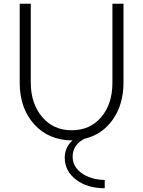

<svg xmlns="http://www.w3.org/2000/svg" viewBox="-20 -723 763 1023"><path d="M366 25Q240 25 162.5 -60.5Q85 -146 85 -283V-703H144V-283Q144 -172 204 -100.5Q264 -29 362 -29Q460 -29 519.5 -99Q579 -169 579 -283V-703H638V-283Q638 -167 581 -86Q524 -5 428 17Q367 51 367 111Q367 165 415 199.5Q463 234 538 236V280Q445 280 385 234Q325 188 325 117Q325 63 366 25Z"/></svg>

Font: Metropolitano Light
Style: Regular
Weight: 300
Designer: Fonts by Alex Slobzheninov & Chris M. Simpson / Changes by Cristiano Sobral
Foundry: Fonts by Alex Slobzheninov & Chris M. Simpson / Changes by Cristiano Sobral
Version: Version 1.00;August 30, 2020;FontCreator 13.0.0.2681 64-bit